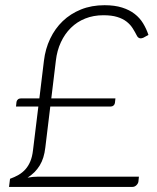

<svg xmlns="http://www.w3.org/2000/svg" viewBox="-20 -736 620 756"><path d="M432.5 -330.5Q431.5 -324.5 427 -320.5Q422.5 -316.5 415.5 -316.5H178L158.5 -155.5Q156 -133.5 150.5 -116Q145 -98.5 136.2 -84.2Q127.5 -70 115.8 -58.2Q104 -46.5 88.5 -36.5Q99.5 -38.5 109.8 -39.5Q120 -40.5 131.5 -40.5H527L525 -21Q524 -13.5 517.2 -6.8Q510.5 0 501 0H15.5L19.5 -32Q37.5 -38.5 52.8 -47.2Q68 -56 79.8 -69Q91.5 -82 99.2 -100.2Q107 -118.5 110 -145L131 -316.5H43L45 -335Q46 -340.5 50.5 -344.5Q55 -348.5 62 -348.5H135L153 -497Q158.5 -543.5 177.5 -583.5Q196.5 -623.5 227 -652.8Q257.5 -682 299 -698.8Q340.5 -715.5 391.5 -715.5Q431.5 -715.5 460.8 -706.2Q490 -697 510.2 -681.2Q530.5 -665.5 543.5 -644Q556.5 -622.5 564.5 -598.5L544.5 -587.5Q538.5 -585 534 -585Q525.5 -585 520 -593.5Q512 -609.5 502.5 -624.5Q493 -639.5 478.2 -651Q463.5 -662.5 441.5 -669.2Q419.5 -676 387 -676Q348 -676 315.5 -663Q283 -650 259 -626.2Q235 -602.5 219.8 -569.8Q204.5 -537 200 -497.5L182 -348.5H434.5L432.5 -330.5Z"/></svg>

Font: Lato TR Light
Style: Italic
Weight: 300
Italic angle: -12°
Designer: Lukasz Dziedzic
Foundry: Lukasz Dziedzic
Version: Version 1.104 2013